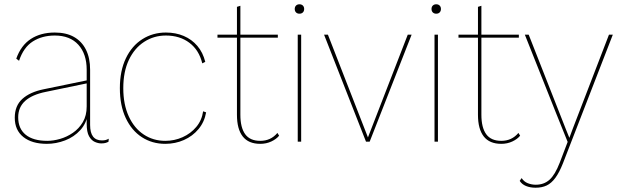

<svg xmlns="http://www.w3.org/2000/svg" viewBox="-20 -662 2905 897"><path d="M385 -336Q385 -410 346 -453Q307 -496 236 -496Q177 -496 133.5 -468.5Q90 -441 69 -378L56 -388Q78 -450 124 -480Q170 -510 236 -510Q289 -510 325.5 -489.5Q362 -469 381.5 -430Q401 -391 401 -336V-78Q401 -6 456 -6Q467 -6 474 -8Q481 -10 488 -14L487 0Q482 3 474 5.5Q466 8 453 8Q439 8 423 1Q407 -6 396 -25.5Q385 -45 385 -84V-130L392 -136Q385 -87 355.5 -54.5Q326 -22 284 -6Q242 10 199 10Q129 10 89 -22Q49 -54 49 -112Q49 -168 84.5 -200Q120 -232 184 -245L388 -287V-273L195 -233Q130 -220 97.5 -190.5Q65 -161 65 -114Q65 -61 100 -32.5Q135 -4 201 -4Q229 -4 260.5 -13Q292 -22 320.5 -41.5Q349 -61 367 -91.5Q385 -122 385 -165Z M755 -510Q801 -510 838.5 -494Q876 -478 902 -447.5Q928 -417 939 -373L925 -366Q910 -428 865 -462Q820 -496 755 -496Q699 -496 653.5 -466.5Q608 -437 582 -382Q556 -327 556 -250Q556 -174 581.5 -118.5Q607 -63 651.5 -33.5Q696 -4 752 -4Q795 -4 833 -21Q871 -38 897 -69Q923 -100 929 -142L943 -137Q935 -92 907.5 -59Q880 -26 839.5 -8Q799 10 752 10Q691 10 643 -21Q595 -52 567.5 -110.5Q540 -169 540 -250Q540 -331 568 -389.5Q596 -448 645 -479Q694 -510 755 -510Z M1103 -635V-126Q1103 -66 1125.5 -35Q1148 -4 1196 -4Q1220 -4 1240 -13Q1260 -22 1276 -41L1284 -28Q1271 -12 1247.5 -1Q1224 10 1196 10Q1141 10 1114 -24.5Q1087 -59 1087 -126V-630ZM1278 -500V-486H996V-500Z M1387 -500V0H1371V-500ZM1379 -598Q1369 -598 1363 -604Q1357 -610 1357 -620Q1357 -630 1363 -636Q1369 -642 1379 -642Q1389 -642 1395 -636Q1401 -630 1401 -620Q1401 -610 1395 -604Q1389 -598 1379 -598Z M1885 -500H1903L1707 0H1690L1494 -500H1512L1699 -20Z M2026 -500V0H2010V-500ZM2018 -598Q2008 -598 2002 -604Q1996 -610 1996 -620Q1996 -630 2002 -636Q2008 -642 2018 -642Q2028 -642 2034 -636Q2040 -630 2040 -620Q2040 -610 2034 -604Q2028 -598 2018 -598Z M2229 -635V-126Q2229 -66 2251.5 -35Q2274 -4 2322 -4Q2346 -4 2366 -13Q2386 -22 2402 -41L2410 -28Q2397 -12 2373.5 -1Q2350 10 2322 10Q2267 10 2240 -24.5Q2213 -59 2213 -126V-630ZM2404 -500V-486H2122V-500Z M2843 -500 2610 101Q2593 144 2574.5 169Q2556 194 2534 204.5Q2512 215 2482 215Q2457 215 2437.5 207Q2418 199 2408 183L2417 170Q2428 187 2446 194Q2464 201 2483 201Q2521 201 2547 178Q2573 155 2595 98L2632 1L2580 -128L2432 -500H2450L2623 -60L2640 -18L2656 -61L2825 -500Z"/></svg>

Font: Kantumruy Pro Thin
Style: Regular
Weight: 250
Version: Version 1.002